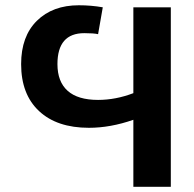

<svg xmlns="http://www.w3.org/2000/svg" viewBox="-20 -716 743 736"><path d="M200.2 -470.2Q200.2 -402.8 239.3 -367.9Q278.3 -333 356 -333Q423.3 -333 491.2 -358.9V-688H634.8V0H491.2V-256.8Q403.3 -226.1 320.8 -226.1Q198.2 -226.1 129.6 -290.3Q61 -354.5 61 -470.2Q61 -576.7 121.3 -636.2Q181.6 -695.8 282.2 -695.8Q329.6 -695.8 374 -688L356 -585Q339.8 -588.9 303.2 -588.9Q200.2 -588.9 200.2 -470.2Z"/></svg>

Font: Libra Sans Modern
Style: Bold
Weight: 700
Foundry: Stefan Peev, Context Ltd
Version: Version 1.000